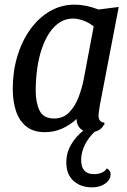

<svg xmlns="http://www.w3.org/2000/svg" viewBox="-20 -550 549 828"><path d="M173 20Q124 20 93.5 -4.5Q63 -29 49 -71Q35 -113 35 -167Q35 -241 54.5 -306.5Q74 -372 110 -422.5Q146 -473 195 -501.5Q244 -530 302 -530Q350 -530 405 -509L492 -520L410 -93Q409 -84 407 -72Q405 -60 405 -51Q405 -37 411.5 -29.5Q418 -22 431 -21Q427 -7 418 2Q409 11 397 15.5Q385 20 370 20Q344 20 327.5 5.5Q311 -9 310 -37Q284 -12 249 4Q214 20 173 20ZM213 -39Q253 -39 278.5 -65.5Q304 -92 319 -131.5Q334 -171 341 -208L384 -436Q363 -453 339 -461.5Q315 -470 295 -470Q264 -470 238.5 -454Q213 -438 193.5 -409Q174 -380 160.5 -340.5Q147 -301 140.5 -254.5Q134 -208 134 -158Q134 -108 150.5 -73.5Q167 -39 213 -39ZM377 258Q328 258 297 230Q266 202 266 151Q266 108 287 73Q308 38 339 13.5Q370 -11 399 -22L430 -19V-12Q384 14 357 55.5Q330 97 330 140Q330 201 386 201Q403 201 418 195Q433 189 441 176Q448 180 452.5 186.5Q457 193 457 201Q457 225 434 241.5Q411 258 377 258Z"/></svg>

Font: Sansita Swashed Light
Style: Regular
Weight: 300
Designer: Pablo Cosgaya
Foundry: Omnibus-Type
Version: Version 1.003